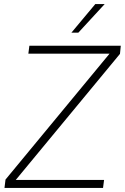

<svg xmlns="http://www.w3.org/2000/svg" viewBox="-20 -921 612 941"><path d="M2 0 7 -41 526 -669 529 -658H119L124 -697H572L568 -657L53 -34L48 -39H490L485 0ZM330 -761 447 -901H493L364 -761Z"/></svg>

Font: Hanken Grotesk ExtraLight
Style: Italic
Weight: 250
Italic angle: -8°
Designer: Alfredo Marco Pradil
Foundry: Hanken Design Co.
Version: Version 3.013